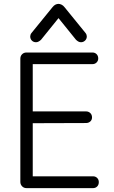

<svg xmlns="http://www.w3.org/2000/svg" viewBox="-20 -971 588 991"><path d="M117 0Q103 0 94 -9.5Q85 -19 85 -32V-668Q85 -682 94 -691Q103 -700 117 -700H149V0ZM127 -640V-700H457Q470 -700 478.5 -691.5Q487 -683 487 -669Q487 -657 478.5 -648.5Q470 -640 457 -640ZM121 -335V-396H424Q437 -396 446 -387.5Q455 -379 455 -365Q455 -352 446 -344Q437 -336 424 -336ZM133 0V-61H460Q473 -61 481.5 -52.5Q490 -44 490 -31Q490 -17 481.5 -8.5Q473 0 460 0ZM166 -753Q153 -753 144.5 -761.5Q136 -770 136 -783Q136 -787 137.5 -791.5Q139 -796 142 -800L251 -934Q258 -943 266 -947Q274 -951 282 -951Q289 -951 297.5 -947Q306 -943 313 -934L422 -800Q425 -796 426.5 -791.5Q428 -787 428 -783Q428 -770 419 -761.5Q410 -753 398 -753Q390 -753 383.5 -757Q377 -761 372 -766L263 -901H301L192 -766Q187 -761 180 -757Q173 -753 166 -753Z"/></svg>

Font: National Park Light
Style: Regular
Weight: 300
Designer: Andrea Herstowski, Ben Hoepner
Version: Version 1.009